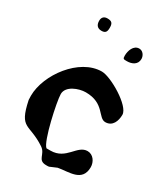

<svg xmlns="http://www.w3.org/2000/svg" viewBox="-244 -994 987 1129"><g transform="rotate(30 249.5 -430.0)"><path d="M106 -858C106 -831 118 -813 147 -813C175 -813 181 -827 181 -853C181 -883 172 -894 142 -894C119 -894 106 -881 106 -858ZM339 -756C339 -733 343 -733 366 -733C400 -733 434 -748 434 -787C434 -809 418 -834 393 -834C354 -834 339 -788 339 -756ZM-21 -275C-21 -268 -20 -248 -20 -247C17 -69 54 -131 180 -47C224 -17 200 34 261 34C266 34 279 34 280 33C285 32 322 14 327 13C395 0 494 15 494 -87C494 -122 470 -160 431 -160C361 -160 346 -53 240 -53H213C178 -80 126 -324 126 -372C126 -426 202 -454 249 -454C377 -454 385 -359 435 -359C484 -359 501 -405 501 -447C501 -507 332 -607 270 -607C118 -607 -21 -419 -21 -275Z"/></g></svg>

Font: Charger
Style: Overspray
Weight: 400
Designer: Jasper
Foundry: Cannot Into Space Fonts
Version: Version 0.980